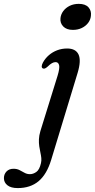

<svg xmlns="http://www.w3.org/2000/svg" viewBox="-137 -717 487 985"><path d="M261.3 -343.4 125.7 102.8Q103.2 177.1 61.1 212.5Q18.9 247.9 -46.1 247.9Q-80.8 247.9 -98.8 233.6Q-116.9 219.3 -116.9 196.9Q-116.9 176.7 -103.6 162.7Q-90.4 148.8 -67.4 148.8Q-50.1 148.8 -36.9 155.6Q-23.7 162.4 -11.2 169.4Q1.3 176.5 16.5 176.5Q33.1 176.5 49.3 165.2Q65.5 154 73.2 119.9Q76.2 106.9 74.9 93.5Q73.5 80.1 70.2 65.2Q66.8 50.4 64.4 33.6Q61.9 16.8 62.7 -2.5Q63.5 -21.8 70.2 -44.5L158 -327.3Q170.4 -367.7 166.2 -383Q162.1 -398.3 148.2 -398.3Q139.4 -398.3 130 -393.2Q120.6 -388.2 107.3 -375.2Q98.9 -367.8 93.4 -365.7Q87.9 -363.7 82.8 -366Q76.9 -368.9 77 -376.7Q77.2 -384.5 83.1 -395.9Q95.2 -417.9 114 -434.1Q132.9 -450.3 156.8 -459.3Q180.7 -468.2 207.3 -468.2Q251.4 -468.2 265.9 -437.5Q280.3 -406.7 261.3 -343.4ZM236.8 -563.7Q204.4 -563.7 187.3 -581.4Q170.3 -599.2 173.3 -624.2Q175.4 -643.8 187.8 -660.5Q200.3 -677.1 220.7 -687.2Q241.2 -697.2 267.2 -697.2Q301.2 -697.2 317 -679.4Q332.7 -661.5 329.4 -636Q327.6 -615.8 315.1 -599.4Q302.5 -583 282.4 -573.3Q262.3 -563.7 236.8 -563.7Z"/></svg>

Font: Fraunces
Style: Italic
Weight: 900
Italic angle: -16°
Version: Version 1.000;[0bf87f6ff]